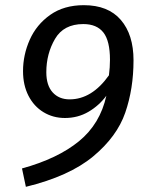

<svg xmlns="http://www.w3.org/2000/svg" viewBox="-20 -699 558 742"><path d="M496 -466Q496 -356 464 -263.5Q432 -171 340 -94.5Q248 -18 80 23L65 -48Q203 -86 285 -153Q367 -220 391 -329Q363 -291 322 -267Q281 -243 231 -243Q185 -243 148 -265.5Q111 -288 90 -329Q69 -370 69 -424Q69 -487 95 -545.5Q121 -604 174 -641.5Q227 -679 304 -679Q398 -679 447 -622Q496 -565 496 -466ZM401 -408Q405 -439 405 -468Q405 -541 379.5 -573.5Q354 -606 302 -606Q226 -606 192.5 -548.5Q159 -491 159 -420Q159 -369 183.5 -342Q208 -315 249 -315Q335 -315 401 -408Z"/></svg>

Font: FiraGO
Style: Italic
Weight: 400
Italic angle: -8°
Designer: bBox Type GmbH
Foundry: bBox Type GmbH
Version: Version 1.001